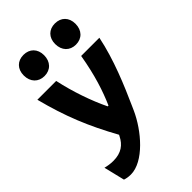

<svg xmlns="http://www.w3.org/2000/svg" viewBox="-296 -901 1212 1212"><g transform="rotate(-45 310.0 -295.0)"><path d="M199.5 -540H31.5C82.5 -341.5 143.5 -193 240 -19L235.5 -10.5C210 40.5 169.5 72.5 98 72.5C69.5 72.5 45 67.5 27.5 63L61.5 203C74.5 207.5 92.5 211.5 115 211.5C231 211.5 357.5 64 414 -62L426.5 -90C482.5 -215 552 -377.5 585 -540H422.5C397 -390.5 362 -285.5 323 -196.5H316C269 -293.5 225.5 -418.5 199.5 -540ZM79 -709C79 -651 115.5 -613.5 169.5 -613.5C224 -613.5 260.5 -651 260.5 -709C260.5 -766.5 224 -802.5 169.5 -802.5C115.5 -802.5 79 -766.5 79 -709ZM359.5 -709C359.5 -651 396 -613.5 450 -613.5C504.5 -613.5 541 -651 541 -709C541 -766.5 504.5 -802.5 450 -802.5C396 -802.5 359.5 -766.5 359.5 -709Z"/></g></svg>

Font: Monaspace Argon ExtraBold
Style: Bold
Weight: 800
Designer: Riley Cran & the Lettermatic Team
Foundry: Lettermatic
Version: Version 1.000 (Monaspace Argon)